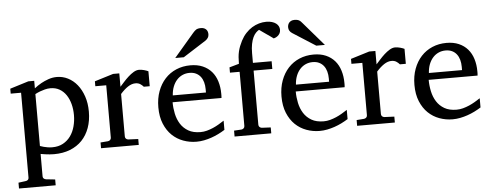

<svg xmlns="http://www.w3.org/2000/svg" viewBox="-57 -894 3253 1268"><g transform="rotate(-5 1569.0 -259.5)"><path d="M424.8 -233.9Q424.8 -272.5 415.8 -306.9Q406.7 -341.3 389.2 -367.4Q371.6 -393.6 345.5 -408.7Q319.3 -423.8 285.2 -423.8Q266.1 -423.8 247.8 -418.9Q229.5 -414.1 215.3 -408.7Q198.7 -402.3 183.1 -394V-49.8Q194.8 -45.4 208 -42Q219.2 -39.1 233.9 -36.6Q248.5 -34.2 264.2 -34.2Q305.2 -34.2 335.4 -50.8Q365.7 -67.4 385.5 -95Q405.3 -122.6 415 -158.7Q424.8 -194.8 424.8 -233.9ZM524.9 -248Q524.9 -189 507.6 -140.9Q490.2 -92.8 457.8 -58.8Q425.3 -24.9 378.2 -6.3Q331.1 12.2 272 12.2Q258.3 12.2 242.7 11Q227.1 9.8 213.9 7.8Q198.2 5.9 183.1 2.9V151.9Q183.1 161.1 189.5 166.5Q195.8 171.9 205.1 172.9L264.2 179.2V217.8H21V179.2L68.8 172.9Q78.1 171.9 84 166.5Q89.8 161.1 89.8 151.9V-411.1H21V-443.8L144 -481.9H183.1V-432.1Q204.6 -449.2 229 -462.9Q250 -474.6 277.3 -484.4Q304.7 -494.1 334 -494.1Q372.6 -494.1 407.2 -476.6Q441.9 -459 468 -426.8Q494.1 -394.5 509.5 -349.1Q524.9 -303.7 524.9 -248Z M900.9 -379.9Q891.1 -391.1 878.4 -399.2Q865.7 -407.2 847.2 -407.2Q822.8 -407.2 797.9 -390.9Q772.9 -374.5 747.1 -345.2V-64Q747.1 -54.7 752.9 -48.8Q758.8 -43 768.1 -42L834 -39.1V0H584V-38.1L633.3 -42Q642.1 -43 648.2 -48.8Q654.3 -54.7 654.3 -64V-411.1H582V-443.8L706.1 -481.9H747.1V-393.1Q757.8 -404.8 773.2 -422.1Q788.6 -439.5 806.2 -455.6Q823.7 -471.7 842.5 -482.9Q861.3 -494.1 878.9 -494.1Q886.7 -494.1 895.5 -492.7Q904.3 -491.2 912.6 -489Q920.9 -486.8 928 -484.1Q935.1 -481.4 939.9 -479V-379.9Z M1406.2 -49.8Q1385.3 -36.6 1362.5 -25.4Q1339.8 -14.2 1315.7 -5.9Q1291.5 2.4 1266.6 7.3Q1241.7 12.2 1216.3 12.2Q1170.9 12.2 1128.9 -3.2Q1086.9 -18.6 1054.9 -49.3Q1022.9 -80.1 1003.7 -126.7Q984.4 -173.3 984.4 -235.8Q984.4 -294.4 1002 -342Q1019.5 -389.6 1050.8 -423.6Q1082 -457.5 1125 -475.8Q1168 -494.1 1219.2 -494.1Q1265.6 -494.1 1300.8 -478.8Q1335.9 -463.4 1359.4 -436.3Q1382.8 -409.2 1394.5 -371.3Q1406.2 -333.5 1406.2 -289.1V-275.9Q1406.2 -268.1 1405.3 -261.2H1081.1Q1081.1 -223.1 1089.1 -185.1Q1097.2 -147 1116.2 -116.7Q1135.3 -86.4 1167.5 -67.6Q1199.7 -48.8 1248 -48.8Q1269.5 -48.8 1290.5 -54.4Q1311.5 -60.1 1331.8 -68.8Q1352.1 -77.6 1370.6 -88.6Q1389.2 -99.6 1406.2 -110.8ZM1306.2 -328.1Q1306.2 -353 1300.3 -374.3Q1294.4 -395.5 1282.5 -411.1Q1270.5 -426.8 1252.2 -435.8Q1233.9 -444.8 1209 -444.8Q1184.1 -444.8 1162.6 -435.3Q1141.1 -425.8 1124.8 -407.7Q1108.4 -389.6 1098.4 -364Q1088.4 -338.4 1086.4 -306.2H1306.2ZM1356 -688Q1356 -674.3 1349.4 -664.6Q1342.8 -654.8 1333 -647.9L1180.7 -550.8H1124L1256.8 -706.1Q1262.7 -712.4 1267.6 -717.5Q1272.5 -722.7 1278.3 -726.1Q1284.2 -729.5 1291.7 -731.2Q1299.3 -732.9 1310.1 -732.9Q1323.2 -732.9 1332 -728.8Q1340.8 -724.6 1346.2 -718.3Q1351.6 -711.9 1353.8 -703.9Q1356 -695.8 1356 -688Z M1829.6 -676.8Q1829.6 -661.6 1823.5 -651.6Q1817.4 -641.6 1809.3 -635.5Q1801.3 -629.4 1793.7 -626.5Q1786.1 -623.5 1783.2 -623Q1782.2 -624 1775.1 -629.2Q1768.1 -634.3 1758.1 -641.4Q1748 -648.4 1736.6 -656.2Q1725.1 -664.1 1715.3 -671.1Q1705.6 -678.2 1698.7 -682.9Q1691.9 -687.5 1691.4 -688Q1680.7 -682.1 1670.2 -671.4Q1659.7 -660.6 1651.1 -642.6Q1642.6 -624.5 1637.5 -598.9Q1632.3 -573.2 1632.3 -538.1V-474.1H1756.3V-422.9H1632.3V-64Q1632.3 -54.7 1638.4 -48.8Q1644.5 -43 1653.3 -42L1712.4 -39.1V0H1469.2V-39.1L1518.6 -42Q1527.3 -43 1533.4 -48.8Q1539.6 -54.7 1539.6 -64V-422.9H1475.6V-458L1539.6 -476.1Q1539.6 -501 1541.3 -520.8Q1543 -540.5 1547.1 -557.9Q1551.3 -575.2 1557.6 -591.6Q1564 -607.9 1573.2 -626Q1587.9 -654.3 1607.2 -675Q1626.5 -695.8 1648.7 -709.5Q1670.9 -723.1 1695.1 -730Q1719.2 -736.8 1743.7 -736.8Q1764.6 -736.8 1780.8 -731.9Q1796.9 -727.1 1807.9 -718.8Q1818.8 -710.4 1824.2 -699.7Q1829.6 -689 1829.6 -676.8Z M2222.7 -49.8Q2201.7 -36.6 2179 -25.4Q2156.2 -14.2 2132.1 -5.9Q2107.9 2.4 2083 7.3Q2058.1 12.2 2032.7 12.2Q1987.3 12.2 1945.3 -3.2Q1903.3 -18.6 1871.3 -49.3Q1839.4 -80.1 1820.1 -126.7Q1800.8 -173.3 1800.8 -235.8Q1800.8 -294.4 1818.4 -342Q1835.9 -389.6 1867.2 -423.6Q1898.4 -457.5 1941.4 -475.8Q1984.4 -494.1 2035.6 -494.1Q2082 -494.1 2117.2 -478.8Q2152.3 -463.4 2175.8 -436.3Q2199.2 -409.2 2210.9 -371.3Q2222.7 -333.5 2222.7 -289.1V-275.9Q2222.7 -268.1 2221.7 -261.2H1897.5Q1897.5 -223.1 1905.5 -185.1Q1913.6 -147 1932.6 -116.7Q1951.7 -86.4 1983.9 -67.6Q2016.1 -48.8 2064.5 -48.8Q2085.9 -48.8 2106.9 -54.4Q2127.9 -60.1 2148.2 -68.8Q2168.5 -77.6 2187 -88.6Q2205.6 -99.6 2222.7 -110.8ZM2122.6 -328.1Q2122.6 -353 2116.7 -374.3Q2110.8 -395.5 2098.9 -411.1Q2086.9 -426.8 2068.6 -435.8Q2050.3 -444.8 2025.4 -444.8Q2000.5 -444.8 1979 -435.3Q1957.5 -425.8 1941.2 -407.7Q1924.8 -389.6 1914.8 -364Q1904.8 -338.4 1902.8 -306.2H2122.6ZM2059.1 -550.8 1907.2 -647.9Q1896.5 -654.8 1890.4 -664.6Q1884.3 -674.3 1884.3 -688Q1884.3 -695.8 1886.7 -703.9Q1889.2 -711.9 1894.5 -718.3Q1899.9 -724.6 1908.7 -728.8Q1917.5 -732.9 1930.2 -732.9Q1940.9 -732.9 1948.2 -731.2Q1955.6 -729.5 1961.4 -726.1Q1967.3 -722.7 1972.2 -717.5Q1977.1 -712.4 1982.4 -706.1L2116.2 -550.8Z M2598.6 -379.9Q2588.9 -391.1 2576.2 -399.2Q2563.5 -407.2 2544.9 -407.2Q2520.5 -407.2 2495.6 -390.9Q2470.7 -374.5 2444.8 -345.2V-64Q2444.8 -54.7 2450.7 -48.8Q2456.5 -43 2465.8 -42L2531.7 -39.1V0H2281.7V-38.1L2331.1 -42Q2339.8 -43 2345.9 -48.8Q2352.1 -54.7 2352.1 -64V-411.1H2279.8V-443.8L2403.8 -481.9H2444.8V-393.1Q2455.6 -404.8 2470.9 -422.1Q2486.3 -439.5 2503.9 -455.6Q2521.5 -471.7 2540.3 -482.9Q2559.1 -494.1 2576.7 -494.1Q2584.5 -494.1 2593.3 -492.7Q2602.1 -491.2 2610.4 -489Q2618.7 -486.8 2625.7 -484.1Q2632.8 -481.4 2637.7 -479V-379.9Z M3104 -49.8Q3083 -36.6 3060.3 -25.4Q3037.6 -14.2 3013.4 -5.9Q2989.3 2.4 2964.4 7.3Q2939.5 12.2 2914.1 12.2Q2868.7 12.2 2826.7 -3.2Q2784.7 -18.6 2752.7 -49.3Q2720.7 -80.1 2701.4 -126.7Q2682.1 -173.3 2682.1 -235.8Q2682.1 -294.4 2699.7 -342Q2717.3 -389.6 2748.5 -423.6Q2779.8 -457.5 2822.8 -475.8Q2865.7 -494.1 2917 -494.1Q2963.4 -494.1 2998.5 -478.8Q3033.7 -463.4 3057.1 -436.3Q3080.6 -409.2 3092.3 -371.3Q3104 -333.5 3104 -289.1V-275.9Q3104 -268.1 3103 -261.2H2778.8Q2778.8 -223.1 2786.9 -185.1Q2794.9 -147 2814 -116.7Q2833 -86.4 2865.2 -67.6Q2897.5 -48.8 2945.8 -48.8Q2967.3 -48.8 2988.3 -54.4Q3009.3 -60.1 3029.5 -68.8Q3049.8 -77.6 3068.4 -88.6Q3086.9 -99.6 3104 -110.8ZM3003.9 -328.1Q3003.9 -353 2998 -374.3Q2992.2 -395.5 2980.2 -411.1Q2968.3 -426.8 2950 -435.8Q2931.6 -444.8 2906.7 -444.8Q2881.8 -444.8 2860.4 -435.3Q2838.9 -425.8 2822.5 -407.7Q2806.2 -389.6 2796.1 -364Q2786.1 -338.4 2784.2 -306.2H3003.9Z"/></g></svg>

Font: Charis SIL Viet
Style: Regular
Weight: 400
Foundry: SIL International
Version: Version 5.000